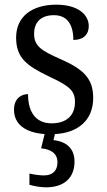

<svg xmlns="http://www.w3.org/2000/svg" viewBox="-20 -565 458 822"><path d="M177 237C254 237 299 197 299 127C299 73 267 41 209 35L215 9C315 4 379 -51 379 -146C379 -230 336 -269 239 -312C157 -348 126 -368 126 -420C126 -467 152 -500 211 -500C266 -500 294 -462 294 -394C337 -394 360 -417 360 -453C360 -503 313 -545 221 -545C118 -545 49 -495 49 -404C49 -318 93 -284 191 -237C277 -197 301 -177 301 -128C301 -72 266 -37 201 -37C128 -37 100 -92 100 -162C74 -162 40 -146 40 -95C40 -32 90 3 171 9L156 70C197 74 226 91 226 130C226 167 204 186 168 186C151 186 128 183 106 178V226C128 233 158 237 177 237Z"/></svg>

Font: Noto Serif Lao SemiCondensed
Style: Regular
Weight: 400
Width: 4
Designer: Monotype Design Team
Foundry: Monotype Imaging Inc.
Version: Version 2.003